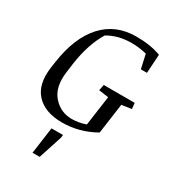

<svg xmlns="http://www.w3.org/2000/svg" viewBox="-219 -792 1060 1173"><g transform="rotate(30 311.5 -205.0)"><path d="M393.6 -671.4Q495.1 -671.4 566.9 -643.6L558.6 -511.7H515.6L493.7 -609.9Q439.9 -623 386.7 -623Q292.5 -623 220.7 -580.1Q160.2 -479.5 139.6 -333.5L130.9 -268.6Q116.2 -157.7 168.9 -97.7Q221.7 -37.6 300.8 -37.6Q347.2 -37.6 398.4 -54.7L427.7 -264.2L358.9 -273.9L367.2 -315.4H585.4L589.4 -273.9L520.5 -264.2L490.7 -51.3Q381.3 10.7 260.3 10.7Q139.2 10.7 78.1 -55.2Q17.1 -121.1 34.7 -246.6L41 -290Q67.9 -474.6 158.2 -573.2Q248.5 -671.9 393.6 -671.4ZM223.1 73.7H304.2L301.8 94.2L247.6 260.7H197.3Z"/></g></svg>

Font: NoticiaText-Italic
Style: Italic
Weight: 400
Italic angle: -8°
Designer: JM Sole
Foundry: JM Sole
Version: Version 1.003